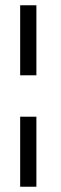

<svg xmlns="http://www.w3.org/2000/svg" viewBox="-20 -708 233 728"><path d="M118 -422.5H56.5V-688H118ZM118 0H56.5V-265.5H118Z"/></svg>

Font: League Spartan
Style: Regular
Weight: 350
Foundry: The League of Moveable Type
Version: Version 2.002